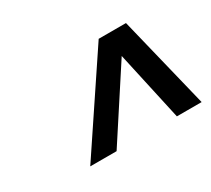

<svg xmlns="http://www.w3.org/2000/svg" viewBox="-71 -867 577 524"><g transform="rotate(-30 218.0 -605.0)"><path d="M85 -460 279 -750H365L436 -460H358L310 -678L168 -460Z"/></g></svg>

Font: Saira SemiCondensed Medium
Style: Italic
Weight: 500
Width: 4
Italic angle: -12°
Designer: Hector Gatti with collaboration of the Omnibus-Type team
Foundry: Omnibus-Type
Version: Version 1.101